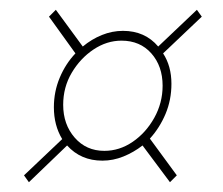

<svg xmlns="http://www.w3.org/2000/svg" viewBox="-20 -485 456 392"><path d="M39 -113 29 -127 107 -201Q90 -229 90 -266Q90 -298 102 -326.5Q114 -355 134 -376L80 -451L94 -465L149 -390Q167 -405 188 -413.5Q209 -422 231 -422Q276 -422 303 -390L382 -465L392 -451L313 -376Q330 -350 330 -314Q330 -281 318 -252.5Q306 -224 286 -202L341 -127L327 -113L271 -188Q253 -174 232 -165.5Q211 -157 189 -157Q145 -157 117 -188ZM193 -177Q224 -177 251 -195.5Q278 -214 295 -244.5Q312 -275 312 -310Q312 -350 289 -376Q266 -402 228 -402Q198 -402 171 -384Q144 -366 126.5 -336.5Q109 -307 109 -271Q109 -231 132.5 -204Q156 -177 193 -177Z"/></svg>

Font: Georama Extra Expanded Thin
Style: Italic
Weight: 100
Width: 8
Italic angle: -9°
Designer: Jean-Baptiste Levee
Foundry: Production Type
Version: Version 1.000